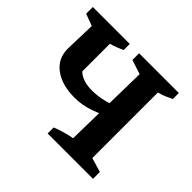

<svg xmlns="http://www.w3.org/2000/svg" viewBox="-135 -630 772 772"><g transform="rotate(45 251.0 -244.0)"><path d="M220 0V-34Q239 -42 262 -48.5Q285 -55 306 -59L313 -430L252 -450V-488H478V-454Q463 -447 450 -441Q437 -435 417 -430V-57L478 -39V0ZM195 -178Q123 -178 79.5 -210Q36 -242 36 -299L40 -431L-11 -450V-488H199V-453Q185 -447 171 -441.5Q157 -436 142 -432V-275Q155 -262 175.5 -255Q196 -248 225 -248Q286 -248 361 -281L360 -231Q321 -207 279 -192.5Q237 -178 195 -178Z"/></g></svg>

Font: Piazzolla 24pt SemiBold
Style: Regular
Weight: 600
Designer: Juan Pablo del Peral
Foundry: Huerta Tipografica
Version: Version 2.005